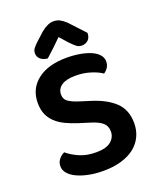

<svg xmlns="http://www.w3.org/2000/svg" viewBox="-154 -923 846 1031"><g transform="rotate(-20 268.5 -407.5)"><path d="M366 -170Q366 -201 345 -219.5Q324 -238 281 -251L217 -271Q179 -283 148 -298Q117 -313 95 -333.5Q73 -354 61 -381.5Q49 -409 49 -447Q49 -528 110 -575.5Q171 -623 277 -623Q319 -623 354.5 -616.5Q390 -610 416 -598.5Q442 -587 456.5 -570Q471 -553 471 -532Q471 -512 461.5 -497.5Q452 -483 438 -474Q414 -491 374.5 -503.5Q335 -516 288 -516Q236 -516 209 -497.5Q182 -479 182 -447Q182 -421 200.5 -407Q219 -393 259 -380L316 -362Q403 -336 451 -291Q499 -246 499 -169Q499 -128 483 -94Q467 -60 436.5 -35.5Q406 -11 360.5 2.5Q315 16 257 16Q211 16 172.5 8Q134 0 106 -13.5Q78 -27 62.5 -45.5Q47 -64 47 -86Q47 -109 60.5 -125.5Q74 -142 92 -150Q117 -128 158 -109.5Q199 -91 254 -91Q312 -91 339 -113.5Q366 -136 366 -170ZM275 -742Q255 -722 231 -699Q207 -676 182 -654Q158 -655 142 -668.5Q126 -682 126 -702Q126 -719 135 -730.5Q144 -742 162 -759L206 -799Q245 -831 277 -831Q298 -831 314 -822.5Q330 -814 348 -797L429 -710Q429 -684 414.5 -670Q400 -656 377 -656Q361 -656 348 -666Q335 -676 315 -697Z"/></g></svg>

Font: Baloo 2 Latin SemiBold
Style: Regular
Weight: 400
Designer: Sarang Kulkarni and Ek Type
Foundry: Ek Type
Version: Version 1.001